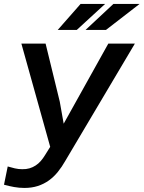

<svg xmlns="http://www.w3.org/2000/svg" viewBox="-21 -929 718 960"><path d="M277.8 -420.9 297.4 -310.5 520.5 -710.9H653.3L305.7 -125Q288.6 -94.7 268.3 -69.6Q248 -44.4 223.1 -26.6Q198.2 -8.8 168 1Q137.7 10.7 101.1 10.7Q74.7 10.7 49.3 6.1Q23.9 1.5 -1 -5.4L17.6 -96.7Q35.2 -91.3 53.2 -87.2Q71.3 -83 89.8 -83Q109.9 -82.5 126.5 -87.4Q143.1 -92.3 157.2 -101.6Q171.4 -110.8 182.9 -124Q194.3 -137.2 204.1 -153.3L230 -194.8L85.9 -710.9H207ZM545.9 -909.2H676.8L508.8 -779.3H406.7ZM381.8 -909.2H504.4L362.8 -779.3H267.6Z"/></svg>

Font: Roboto Mono Medium
Style: Italic
Weight: 500
Designer: Google
Version: Version 2.000985; 2015; ttfautohint (v1.3)